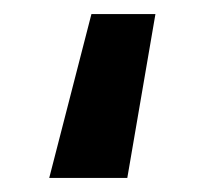

<svg xmlns="http://www.w3.org/2000/svg" viewBox="-20 -131 291 273"><path d="M110 -111H201L161 122H50Z"/></svg>

Font: Edgecutting Lite Sharp
Style: Medium
Weight: 500
Designer: RandomMaerks (Nguyen Gia Bao)
Version: Version 1.0